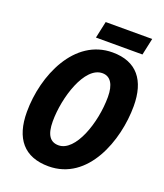

<svg xmlns="http://www.w3.org/2000/svg" viewBox="-158 -979 935 1094"><g transform="rotate(20 309.5 -432.0)"><path d="M270 -772H552L574 -874H292ZM266 10C505 10 606 -269 606 -478C606 -634 536 -725 389 -725C159 -725 45 -462 45 -240C45 -79 118 10 266 10ZM279 -122C229 -122 202 -157 202 -240C202 -384 267 -594 375 -594C424 -594 450 -552 450 -477C450 -319 381 -122 279 -122Z"/></g></svg>

Font: Noto Sans Display SemiCondensed Extra
Style: Italic
Weight: 800
Width: 4
Italic angle: -12°
Designer: Monotype Design Team
Foundry: Monotype Imaging Inc.
Version: Version 1.900